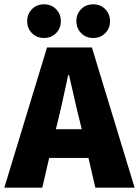

<svg xmlns="http://www.w3.org/2000/svg" viewBox="-30 -870 644 890"><path d="M230 -716.5Q208 -694 174 -694Q140 -694 118 -716.5Q96 -739 96 -772Q96 -805 118 -827.5Q140 -850 174 -850Q208 -850 230 -827.5Q252 -805 252 -772Q252 -739 230 -716.5ZM458 -716.5Q436 -694 402 -694Q368 -694 346 -716.5Q324 -739 324 -772Q324 -805 346 -827.5Q368 -850 402 -850Q436 -850 458 -827.5Q480 -805 480 -772Q480 -739 458 -716.5ZM412 0 380 -138H198L166 0H-10L188 -650H396L594 0ZM229 -271H349L338 -316Q329 -350 313 -421.5Q297 -493 290 -522H286Q253 -366 240 -316Z"/></svg>

Font: Assistant ExtraBold
Style: Regular
Weight: 800
Designer: Hebrew By Ben Nathan, Latin by Paul Hunt
Version: Version 2.001;PS 002.001;hotconv 1.0.88;makeotf.lib2.5.64775